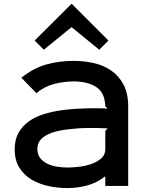

<svg xmlns="http://www.w3.org/2000/svg" viewBox="-20 -950 760 981"><path d="M534 -743 487 -696 346 -811 344 -810 204 -696 157 -743 345 -930H347ZM635 -406V0H518V-48H516Q475 -16 425.5 -2.5Q376 11 325 11Q277 11 229 1Q181 -9 142 -32Q103 -55 79 -93Q55 -131 55 -188Q55 -237 75 -272Q95 -307 127.5 -330Q160 -353 203 -366.5Q246 -380 292.5 -386.5Q339 -393 385 -395Q431 -397 471 -397Q483 -397 502 -396.5Q521 -396 530 -395L518 -407Q517 -409 517.5 -413.5Q518 -418 517 -419Q512 -482 467.5 -508Q423 -534 357 -534Q309 -534 258.5 -521.5Q208 -509 166 -474L89 -553Q153 -603 218 -621Q283 -639 357 -639Q408 -639 458 -628Q508 -617 547.5 -590Q587 -563 611 -518Q635 -473 635 -406ZM530 -294Q522 -294 504.5 -295Q487 -296 476 -296Q454 -296 428.5 -296Q403 -296 376 -294Q349 -292 321.5 -288.5Q294 -285 269 -279Q224 -268 197.5 -246Q171 -224 171 -188Q171 -160 186 -141.5Q201 -123 224 -112.5Q247 -102 274 -98Q301 -94 325 -94Q347 -94 380 -97.5Q413 -101 443.5 -111Q474 -121 496 -139.5Q518 -158 518 -188V-282Z"/></svg>

Font: Sinkin Sans 500 Medium
Style: 500 Medium
Weight: 500
Designer: Keith Bates
Foundry: K-Type
Version: Sinkin Sans (version 1.0)  by Keith Bates   •   © 2014   www